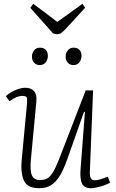

<svg xmlns="http://www.w3.org/2000/svg" viewBox="-20 -981 614 1015"><path d="M11 -473Q23 -484 40 -494Q57 -504 76.5 -510.5Q96 -517 115 -517Q144 -517 160 -499Q176 -481 172 -442L143 -134Q138 -76 149.5 -52.5Q161 -29 192 -29Q216 -29 232 -39Q248 -49 264.5 -78.5Q281 -108 303 -167L433 -503H472L455 -71Q454 -51 460 -39.5Q466 -28 482 -28Q494 -28 510.5 -33Q527 -38 550 -47L562 -15Q554 -11 541.5 -5.5Q529 0 514.5 4Q500 8 486.5 11Q473 14 462 14Q424 14 413 -11.5Q402 -37 406 -88L429 -389L424 -390L337 -143Q317 -86 296 -51.5Q275 -17 249 -1.5Q223 14 187 14Q124 14 106 -27.5Q88 -69 95 -139L123 -436Q125 -456 121.5 -465Q118 -474 98 -474Q83 -474 67 -467.5Q51 -461 30 -446ZM149 -681Q149 -701 160.5 -715Q172 -729 191 -729Q212 -729 222.5 -717Q233 -705 233 -685Q233 -667 222 -652Q211 -637 190 -637Q172 -637 160.5 -649.5Q149 -662 149 -681ZM327 -681Q327 -701 338.5 -715Q350 -729 369 -729Q390 -729 400.5 -717Q411 -705 411 -685Q411 -667 400 -652Q389 -637 368 -637Q350 -637 338.5 -649.5Q327 -662 327 -681ZM140 -940 156 -961 283 -865 416 -961 430 -940 328 -829Q316 -816 305.5 -808Q295 -800 281 -800Q276 -800 270.5 -801.5Q265 -803 260 -805Z"/></svg>

Font: Literata ExtraLight
Style: Italic
Weight: 250
Italic angle: -2°
Designer: Latin by Veronika Burian and Jose Scaglione. Greek by Irene Vlachou. Cyrillic by Vera Evstafieva
Foundry: TypeTogether
Version: Version 3.002